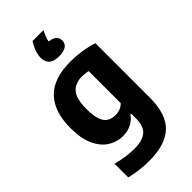

<svg xmlns="http://www.w3.org/2000/svg" viewBox="-313 -889 1196 1196"><g transform="rotate(-45 285.0 -291.0)"><path d="M234 230Q195.5 230 151.8 225Q108 220 68.5 209.5V89Q109 100 147.5 105.5Q186 111 221.5 111Q294 111 328.2 81.5Q362.5 52 362.5 -19.5V-58H355.5Q335.5 -29 302.8 -12Q270 5 227.5 5Q176.5 5 131.8 -22.5Q87 -50 59 -109Q31 -168 31 -263Q31 -405.5 102.8 -480.5Q174.5 -555.5 322.5 -555.5Q354.5 -555.5 388.5 -552.2Q422.5 -549 455 -542.2Q487.5 -535.5 515 -526V-46.5Q515 100 445 165Q375 230 234 230ZM288 -120.5Q308.5 -120.5 328.8 -128.2Q349 -136 362.5 -151V-433.5Q352 -436 338 -437.5Q324 -439 309.5 -439Q250 -439 217.8 -403Q185.5 -367 185.5 -276Q185.5 -214.5 198 -180.8Q210.5 -147 233.5 -133.8Q256.5 -120.5 288 -120.5ZM296 -628Q251.5 -628 230.5 -647.5Q209.5 -667 209.5 -702.5Q209.5 -729 220.5 -759.2Q231.5 -789.5 248 -812.5H343.5Q326.5 -779 320 -756.2Q313.5 -733.5 313.5 -708.5L284 -740.5H295.5Q341 -740.5 361.2 -725.2Q381.5 -710 381.5 -684Q381.5 -658.5 361 -643.2Q340.5 -628 296 -628Z"/></g></svg>

Font: Encode Sans SemiCondensed
Style: Bold
Weight: 700
Width: 4
Designer: Multiple Designers
Foundry: Impallari Type
Version: Version 3.002